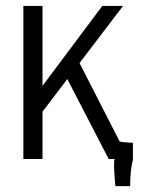

<svg xmlns="http://www.w3.org/2000/svg" viewBox="-20 -535 479 646"><path d="M58.6 0V-515.1H123V-246.1L324.2 -515.1H394L247.6 -322.8Q247.6 -322.8 382.3 -59.6Q384.3 -56.6 416.5 -55.2L427.2 -54.7V2.9Q418 36.1 418 91.3H368.2Q360.8 10.3 365.7 0H345.7L206.5 -269L123 -159.2V0Z"/></svg>

Font: News Cycle
Style: Regular
Weight: 500
Version: Version 0.5.2